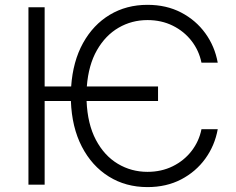

<svg xmlns="http://www.w3.org/2000/svg" viewBox="-20 -757 969 787"><path d="M627.8 -402.7V-343H334.9Q338.8 -248.6 373 -183.8Q407.3 -119 462.7 -85.8Q518.1 -52.6 584.5 -52.6Q641.7 -52.6 688 -75.5Q734.4 -98.4 765.1 -138Q795.8 -177.6 805.8 -227.3H872.5Q860.4 -160.5 821.6 -106.7Q782.7 -52.9 722.3 -21.5Q661.9 9.9 584.5 9.9Q495.4 9.9 426 -33.4Q356.5 -76.7 315.5 -155.9Q274.5 -235.1 270.6 -343H163V0H96.6V-727.3H163V-402.7H271.7Q278.8 -505.3 320.3 -580.4Q361.9 -655.5 430 -696.4Q498.2 -737.2 584.5 -737.2Q661.9 -737.2 722.3 -705.8Q782.7 -674.4 821.6 -620.7Q860.4 -567.1 872.5 -500H805.8Q795.8 -549.7 765.1 -589.3Q734.4 -628.9 688 -651.8Q641.7 -674.7 584.5 -674.7Q520.2 -674.7 466.3 -643.5Q412.3 -612.2 377.5 -551.5Q342.7 -490.8 335.9 -402.7Z"/></svg>

Font: Inter Zeller Light
Style: Regular
Weight: 300
Designer: Rasmus Andersson; Joe Bland
Foundry: zeller
Version: Version 3.015;git-dec3a8cb1